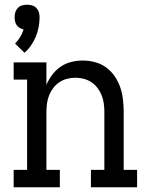

<svg xmlns="http://www.w3.org/2000/svg" viewBox="-20 -795 640 815"><path d="M84 -571 44 -610Q56 -622 65.5 -637.5Q75 -653 80 -670Q72 -672 64 -676.5Q56 -681 51 -688Q46 -695 44 -704Q42 -713 42 -722Q42 -733 45 -743Q48 -753 55.5 -761Q63 -769 73.5 -772Q84 -775 95 -775Q106 -775 116.5 -772Q127 -769 134.5 -761Q142 -753 145 -743Q148 -733 148 -722Q148 -701 144 -680Q140 -659 132 -639.5Q124 -620 112 -602.5Q100 -585 84 -571ZM38 0V-74H95V-457H38V-530H177V-435Q187 -458 202 -478Q217 -498 237.5 -512Q258 -526 282.5 -532Q307 -538 332 -538Q358 -538 384 -531Q410 -524 431 -508.5Q452 -493 467 -471Q482 -449 490.5 -424Q499 -399 502 -372.5Q505 -346 505 -320V-74H562V0H366V-74H423V-320Q423 -338 420.5 -356Q418 -374 411.5 -390.5Q405 -407 394 -421.5Q383 -436 368 -446Q353 -456 335.5 -460.5Q318 -465 300 -465Q282 -465 264.5 -460.5Q247 -456 232 -446Q217 -436 206 -421.5Q195 -407 188.5 -390.5Q182 -374 179.5 -356Q177 -338 177 -320V-74H234V0Z"/></svg>

Font: Iosevka Slab Extended
Style: Regular
Weight: 400
Width: 7
Monospace: yes
Designer: Belleve Invis
Foundry: Belleve Invis
Version: Version 11.1.1; ttfautohint (v1.8.3)